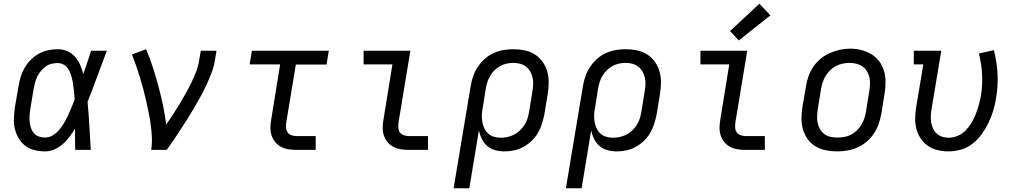

<svg xmlns="http://www.w3.org/2000/svg" viewBox="-20 -801 5440 1026"><path d="M221 8Q192 8 164 1Q136 -6 114.5 -22.5Q93 -39 79 -63Q65 -87 59 -114.5Q53 -142 54.5 -171.5Q56 -201 60 -230L79 -340Q83 -365 90.5 -390Q98 -415 111.5 -438.5Q125 -462 144.5 -481.5Q164 -501 187.5 -514Q211 -527 237 -532.5Q263 -538 288 -538Q315 -538 339.5 -527.5Q364 -517 381 -497.5Q398 -478 408.5 -454Q419 -430 425 -405Q436 -436 446.5 -467.5Q457 -499 467 -530H551Q525 -462 500 -393.5Q475 -325 448 -257Q454 -193 457.5 -128.5Q461 -64 465 0H382Q381 -29 381 -57.5Q381 -86 381 -114Q367 -91 351 -69.5Q335 -48 315 -30.5Q295 -13 270.5 -2.5Q246 8 221 8ZM221 -66Q243 -66 263 -78.5Q283 -91 297.5 -108.5Q312 -126 323.5 -146Q335 -166 344.5 -186.5Q354 -207 362.5 -227.5Q371 -248 379 -269Q378 -289 376 -309Q374 -329 371 -348.5Q368 -368 363 -387.5Q358 -407 349.5 -424Q341 -441 325 -452.5Q309 -464 288 -464Q272 -464 255 -460Q238 -456 224 -445.5Q210 -435 198.5 -421.5Q187 -408 179.5 -392.5Q172 -377 167.5 -360.5Q163 -344 160 -328L142 -218Q139 -201 138 -183.5Q137 -166 138.5 -149.5Q140 -133 145.5 -117Q151 -101 161.5 -89Q172 -77 188 -71.5Q204 -66 221 -66Z M788 0Q793 -34 791.5 -67.5Q790 -101 785.5 -134Q781 -167 774.5 -199Q768 -231 761 -262.5Q754 -294 745.5 -325.5Q737 -357 727.5 -388Q718 -419 707.5 -449.5Q697 -480 685 -510L761 -538Q781 -490 797 -440.5Q813 -391 826.5 -340.5Q840 -290 851 -238.5Q862 -187 868 -135Q887 -162 904.5 -189.5Q922 -217 939 -244.5Q956 -272 972 -300.5Q988 -329 1002 -358Q1016 -387 1027.5 -416.5Q1039 -446 1044 -477L1053 -530H1137L1128 -477Q1123 -445 1111 -413.5Q1099 -382 1085 -351Q1071 -320 1054.5 -290Q1038 -260 1021 -230.5Q1004 -201 985.5 -172Q967 -143 948.5 -114Q930 -85 910.5 -56.5Q891 -28 871 0Z M1563 0Q1541 0 1520 -3.5Q1499 -7 1481.5 -16.5Q1464 -26 1451 -41.5Q1438 -57 1431.5 -76.5Q1425 -96 1425 -117.5Q1425 -139 1429 -161L1477 -457H1314L1326 -530H1737L1725 -456H1561L1510 -149Q1508 -135 1508.5 -120.5Q1509 -106 1516 -95Q1523 -84 1536 -79Q1549 -74 1563 -74H1667V0Z M2163 0Q2141 0 2120 -3.5Q2099 -7 2081.5 -16.5Q2064 -26 2051 -41.5Q2038 -57 2031.5 -76.5Q2025 -96 2025 -117.5Q2025 -139 2029 -161L2077 -457H1923V-530H2173L2110 -149Q2108 -135 2108.5 -120.5Q2109 -106 2116 -95Q2123 -84 2136 -79Q2149 -74 2163 -74H2267V0Z M2404 205 2495 -340Q2499 -366 2508 -392.5Q2517 -419 2532.5 -442.5Q2548 -466 2569.5 -485.5Q2591 -505 2617 -517Q2643 -529 2670 -533.5Q2697 -538 2723 -538Q2754 -538 2783.5 -532Q2813 -526 2837.5 -510.5Q2862 -495 2879 -471.5Q2896 -448 2904 -420Q2912 -392 2912 -361.5Q2912 -331 2907 -300L2889 -190Q2884 -165 2876 -139.5Q2868 -114 2854.5 -91Q2841 -68 2821 -48.5Q2801 -29 2777 -16Q2753 -3 2727.5 2.5Q2702 8 2676 8Q2650 8 2626 1.5Q2602 -5 2584 -20.5Q2566 -36 2555 -58Q2544 -80 2539 -104L2488 205ZM2656 -65Q2674 -65 2692 -69Q2710 -73 2727 -81.5Q2744 -90 2758 -103.5Q2772 -117 2782.5 -133Q2793 -149 2798.5 -166.5Q2804 -184 2807 -202L2825 -312Q2828 -331 2829 -350Q2830 -369 2826 -386.5Q2822 -404 2813 -419.5Q2804 -435 2790 -445.5Q2776 -456 2758.5 -460.5Q2741 -465 2722 -465Q2705 -465 2687 -461Q2669 -457 2652.5 -448Q2636 -439 2622.5 -425.5Q2609 -412 2599.5 -396Q2590 -380 2584.5 -362.5Q2579 -345 2576 -328L2560 -227Q2556 -208 2555 -189Q2554 -170 2557 -151.5Q2560 -133 2567.5 -116.5Q2575 -100 2588 -88Q2601 -76 2618.5 -70.5Q2636 -65 2656 -65Z M3004 205 3095 -340Q3099 -366 3108 -392.5Q3117 -419 3132.5 -442.5Q3148 -466 3169.5 -485.5Q3191 -505 3217 -517Q3243 -529 3270 -533.5Q3297 -538 3323 -538Q3354 -538 3383.5 -532Q3413 -526 3437.5 -510.5Q3462 -495 3479 -471.5Q3496 -448 3504 -420Q3512 -392 3512 -361.5Q3512 -331 3507 -300L3489 -190Q3484 -165 3476 -139.5Q3468 -114 3454.5 -91Q3441 -68 3421 -48.5Q3401 -29 3377 -16Q3353 -3 3327.5 2.5Q3302 8 3276 8Q3250 8 3226 1.5Q3202 -5 3184 -20.5Q3166 -36 3155 -58Q3144 -80 3139 -104L3088 205ZM3256 -65Q3274 -65 3292 -69Q3310 -73 3327 -81.5Q3344 -90 3358 -103.5Q3372 -117 3382.5 -133Q3393 -149 3398.5 -166.5Q3404 -184 3407 -202L3425 -312Q3428 -331 3429 -350Q3430 -369 3426 -386.5Q3422 -404 3413 -419.5Q3404 -435 3390 -445.5Q3376 -456 3358.5 -460.5Q3341 -465 3322 -465Q3305 -465 3287 -461Q3269 -457 3252.5 -448Q3236 -439 3222.5 -425.5Q3209 -412 3199.5 -396Q3190 -380 3184.5 -362.5Q3179 -345 3176 -328L3160 -227Q3156 -208 3155 -189Q3154 -170 3157 -151.5Q3160 -133 3167.5 -116.5Q3175 -100 3188 -88Q3201 -76 3218.5 -70.5Q3236 -65 3256 -65Z M3963 0Q3941 0 3920 -3.5Q3899 -7 3881.5 -16.5Q3864 -26 3851 -41.5Q3838 -57 3831.5 -76.5Q3825 -96 3825 -117.5Q3825 -139 3829 -161L3877 -457H3723V-530H3973L3910 -149Q3908 -135 3908.5 -120.5Q3909 -106 3916 -95Q3923 -84 3936 -79Q3949 -74 3963 -74H4067V0ZM3928 -585 3881 -635 4038 -781 4097 -719Z M4453 8Q4422 8 4392.5 2Q4363 -4 4338 -19Q4313 -34 4296 -57.5Q4279 -81 4271 -109Q4263 -137 4263 -168Q4263 -199 4268 -230L4287 -340Q4291 -367 4300.5 -393.5Q4310 -420 4326 -444Q4342 -468 4365 -487Q4388 -506 4414.5 -517.5Q4441 -529 4468 -535Q4495 -541 4523 -541Q4554 -541 4583 -533.5Q4612 -526 4637 -511Q4662 -496 4679 -472.5Q4696 -449 4704 -421Q4712 -393 4712 -362Q4712 -331 4707 -300L4689 -190Q4684 -163 4674.5 -136.5Q4665 -110 4649 -86Q4633 -62 4610 -43Q4587 -24 4561 -12.5Q4535 -1 4507.5 3.5Q4480 8 4453 8ZM4454 -66Q4473 -66 4491 -69Q4509 -72 4526 -80.5Q4543 -89 4557.5 -102.5Q4572 -116 4582 -132.5Q4592 -149 4598 -166.5Q4604 -184 4607 -202L4625 -312Q4628 -331 4629 -350Q4630 -369 4626 -387Q4622 -405 4612.5 -420.5Q4603 -436 4588.5 -446Q4574 -456 4556 -460.5Q4538 -465 4519 -465Q4501 -465 4483 -461Q4465 -457 4448 -448.5Q4431 -440 4417 -426.5Q4403 -413 4393 -397Q4383 -381 4377 -363.5Q4371 -346 4368 -328L4350 -218Q4347 -199 4346.5 -180Q4346 -161 4349.5 -143.5Q4353 -126 4362 -110.5Q4371 -95 4385 -84.5Q4399 -74 4417 -70Q4435 -66 4454 -66Z M5048 8Q5018 8 4989.5 1Q4961 -6 4938 -22Q4915 -38 4899.5 -61.5Q4884 -85 4877 -112.5Q4870 -140 4870.5 -170Q4871 -200 4876 -230L4914 -457H4863V-530H5010L4958 -218Q4955 -200 4954 -182Q4953 -164 4956 -147Q4959 -130 4966 -114.5Q4973 -99 4985.5 -87.5Q4998 -76 5014.5 -70.5Q5031 -65 5049 -65Q5074 -65 5098.5 -75.5Q5123 -86 5141 -105Q5159 -124 5172.5 -146.5Q5186 -169 5195 -193Q5204 -217 5210.5 -241Q5217 -265 5222 -290Q5231 -347 5228 -403.5Q5225 -460 5211 -515L5291 -533Q5307 -471 5310.5 -407.5Q5314 -344 5303 -278Q5298 -244 5288 -211Q5278 -178 5263 -146.5Q5248 -115 5227 -85.5Q5206 -56 5177.5 -33.5Q5149 -11 5115 -1.5Q5081 8 5048 8Z"/></svg>

Font: Iosevka Slab Extended Oblique
Style: Regular
Weight: 400
Width: 7
Italic angle: -9°
Monospace: yes
Designer: Belleve Invis
Foundry: Belleve Invis
Version: Version 11.1.0; ttfautohint (v1.8.3)